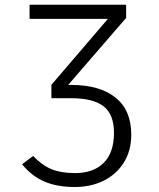

<svg xmlns="http://www.w3.org/2000/svg" viewBox="-20 -558 655 793"><path d="M192.3 -207.7 425.6 -480H102.1V-538.5H501V-484.1L261.5 -207.2H274.4Q391.8 -207.2 456.9 -155.1Q522.1 -103.1 522.1 -2.1Q522.1 64.6 491.5 113.3Q461 162.1 408.2 188.2Q355.4 214.4 288.7 214.4Q215.9 214.4 163.3 191.8Q110.8 169.2 71.3 120.5L116.9 86.2Q153.3 124.6 192.8 140.8Q232.3 156.9 289.7 156.9Q366.2 156.9 408.5 114.4Q450.8 71.8 450.8 -9.2Q450.8 -85.6 407.7 -119Q364.6 -152.3 275.9 -152.3H192.3Z"/></svg>

Font: Fira Code Light
Style: Regular
Weight: 300
Monospace: yes
Designer: Carrois Corporate, Edenspiekermann AG, Nikita Prokopov
Foundry: Carrois Corporate, Edenspiekermann AG, Nikita Prokopov
Version: Version 6.000; ttfautohint (v1.8.2) -l 8 -r 50 -G 200 -x 14 